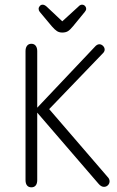

<svg xmlns="http://www.w3.org/2000/svg" viewBox="-20 -792 500 820"><path d="M139 -332V-574Q139 -588 132.5 -596.5Q126 -605 114 -605Q102 -605 95.5 -596.5Q89 -588 89 -574V-23Q89 -8 95.5 0Q102 8 114 8Q126 8 132.5 0Q139 -8 139 -23V-311L401 -7Q412 6 424 6Q434 6 441 -1Q448 -8 448 -18Q448 -22 446 -27Q444 -32 439 -37L190 -326L417 -562Q427 -571 427 -580Q427 -589 420 -596Q413 -603 404 -603Q394 -603 384 -591ZM246 -701 179 -764Q170 -772 162 -772Q155 -772 150 -766.5Q145 -761 145 -754Q145 -747 150 -741L201 -680Q214 -665 223.5 -659Q233 -653 246 -653Q260 -653 269.5 -658.5Q279 -664 292 -680L342 -741Q348 -748 348 -754Q348 -761 343 -766.5Q338 -772 330 -772Q322 -772 314 -763Z"/></svg>

Font: Beiruti Light
Style: Regular
Weight: 300
Designer: Arlette Boutros
Foundry: Boutros
Version: Version 1.41